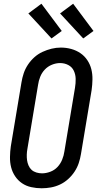

<svg xmlns="http://www.w3.org/2000/svg" viewBox="-20 -1001 540 1029"><path d="M203 8Q175 8 147.5 2Q120 -4 98 -19Q76 -34 61 -56.5Q46 -79 39.5 -105Q33 -131 33.5 -160Q34 -189 38 -217L95 -559Q99 -584 107 -608Q115 -632 129.5 -654Q144 -676 164 -694Q184 -712 208 -723Q232 -734 256.5 -740Q281 -746 306 -746Q335 -746 362 -738.5Q389 -731 411 -716Q433 -701 448 -678.5Q463 -656 469.5 -630Q476 -604 475.5 -575Q475 -546 471 -518L414 -176Q410 -151 402 -127Q394 -103 379.5 -81Q365 -59 345 -41Q325 -23 301.5 -12Q278 -1 253 3.5Q228 8 203 8ZM205 -72Q227 -72 249.5 -80.5Q272 -89 288 -106Q304 -123 313 -145Q322 -167 325 -189L382 -531Q386 -555 385.5 -578.5Q385 -602 375.5 -622Q366 -642 346 -652.5Q326 -663 302 -663Q280 -663 258 -654Q236 -645 220 -628Q204 -611 195.5 -589.5Q187 -568 184 -546L127 -204Q124 -188 123.5 -172.5Q123 -157 125 -142.5Q127 -128 133 -114Q139 -100 149.5 -90.5Q160 -81 175 -76.5Q190 -72 205 -72ZM426 -795 302 -929 372 -981 481 -835ZM256 -795 132 -929 202 -981 311 -835Z"/></svg>

Font: Iosevka Curly Slab MdObl
Style: Regular
Weight: 500
Italic angle: -9°
Monospace: yes
Designer: Belleve Invis
Foundry: Belleve Invis
Version: Version 11.0.0; ttfautohint (v1.8.3)